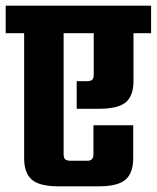

<svg xmlns="http://www.w3.org/2000/svg" viewBox="-40 -656 552 676"><path d="M492 -636V-539H430V-371Q430 -319 403 -296Q376 -273 308 -273H230V-370H265Q279 -370 284.5 -375Q290 -380 290 -393V-539H184V-113Q184 -100 189.5 -95Q195 -90 210 -90H268Q289 -90 289 -113V-215H429V-99Q429 -47 402 -23.5Q375 0 307 0H166Q99 0 72 -23.5Q45 -47 45 -99V-539H-20V-636Z"/></svg>

Font: Teko SemiBold
Style: Regular
Weight: 600
Designer: Manushi Parikh, Jonny Pinhorn
Foundry: Indian Type Foundry
Version: Version 1.106;PS 1.0;hotconv 1.0.78;makeotf.lib2.5.61930; tt